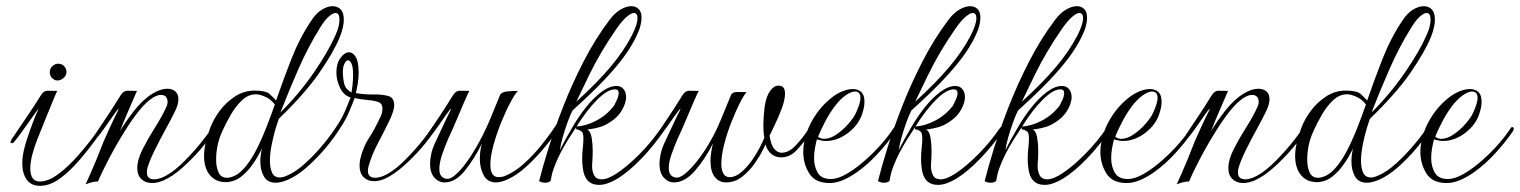

<svg xmlns="http://www.w3.org/2000/svg" viewBox="-20 -584 4916 621"><path d="M161 -324Q141 -331 141 -351Q141 -362 149.5 -370Q158 -378 168 -378Q180 -378 187.5 -370Q195 -362 195 -351Q195 -339 184 -330.5Q173 -322 161 -324ZM109 17Q81 17 66.5 -3Q52 -23 52 -56Q52 -72 55.5 -90Q59 -108 65 -127Q74 -155 86 -187Q98 -219 105 -232Q103 -231 94.5 -219Q86 -207 73.5 -189.5Q61 -172 48 -154Q35 -136 25 -124Q22 -121 18 -121Q14 -121 14 -124Q14 -127 18 -134Q46 -176 69 -209.5Q92 -243 111 -274Q121 -291 135 -290.5Q149 -290 165 -290Q161 -282 149.5 -254Q138 -226 124.5 -192.5Q111 -159 101 -134Q91 -109 84.5 -84Q78 -59 78 -39Q78 3 109 3Q136 3 168 -20.5Q200 -44 232.5 -81Q265 -118 294 -158Q299 -166 304 -166Q307 -166 307 -161Q307 -157 305 -153V-154Q272 -107 238.5 -68Q205 -29 173 -6Q141 17 109 17Z M257 12Q257 12 273 -23.5Q289 -59 315 -126Q337 -176 348 -198.5Q359 -221 362 -227Q365 -233 363 -232Q361 -231 348.5 -213.5Q336 -196 320.5 -173.5Q305 -151 291 -135Q288 -131 284 -131Q280 -131 280 -135Q280 -139 284 -144Q312 -186 331 -214.5Q350 -243 369 -274Q379 -291 393 -290.5Q407 -290 423 -290Q419 -281 410 -260Q401 -239 389.5 -212.5Q378 -186 368 -160Q385 -189 413.5 -225.5Q442 -262 473 -281Q499 -297 521 -297Q537 -297 547 -288.5Q557 -280 557 -263Q557 -247 547 -226Q535 -201 516 -166.5Q497 -132 480.5 -98.5Q464 -65 457 -41Q456 -37 455.5 -33.5Q455 -30 455 -26Q455 -4 479 -4Q488 -4 503 -9Q532 -21 563.5 -50.5Q595 -80 623.5 -114.5Q652 -149 669 -176Q672 -180 675 -180Q678 -180 679.5 -176Q681 -172 678 -167Q661 -139 632 -105Q603 -71 570.5 -42Q538 -13 508 0Q498 4 489 6Q480 8 472 8Q451 8 437.5 -4.5Q424 -17 424 -40Q424 -68 442 -103Q460 -138 482.5 -173.5Q505 -209 518 -238Q522 -246 522 -254Q522 -277 500 -277Q490 -277 476 -269Q453 -255 429.5 -225.5Q406 -196 385 -162Q356 -116 332 -70Q308 -24 297 3Q284 3 270.5 7.5Q257 12 257 12Z M872 7Q845 7 833.5 -13.5Q822 -34 822 -62Q822 -81 827 -104Q824 -97 815 -80.5Q806 -64 792 -45.5Q778 -27 760.5 -13Q743 1 722 4Q719 5 715.5 5Q712 5 709 5Q678 5 659 -17.5Q640 -40 640 -80Q640 -119 661 -173Q671 -199 691 -226Q711 -253 740 -272Q769 -291 804 -291Q840 -291 852.5 -279.5Q865 -268 873 -259Q896 -326 923 -394.5Q950 -463 988 -519Q1003 -542 1021.5 -553Q1040 -564 1056 -564Q1072 -564 1082 -553.5Q1092 -543 1092 -520Q1092 -497 1079 -464Q1060 -417 1013.5 -349.5Q967 -282 882 -200Q878 -190 871 -166.5Q864 -143 858.5 -115Q853 -87 853 -63Q853 -41 860 -25.5Q867 -10 885 -10Q895 -10 908 -16Q937 -28 968 -56.5Q999 -85 1026.5 -118Q1054 -151 1071 -178Q1077 -188 1082 -188Q1085 -188 1085 -183Q1085 -179 1079 -168Q1062 -140 1034 -106.5Q1006 -73 974 -44.5Q942 -16 912 -3Q889 7 872 7ZM887 -220Q949 -282 995.5 -350Q1042 -418 1064 -468Q1072 -485 1075 -498Q1078 -511 1078 -521Q1078 -542 1065 -542Q1057 -542 1044 -531Q1031 -520 1015 -494Q976 -431 945.5 -361.5Q915 -292 887 -220ZM714 -9Q720 -9 723 -10Q747 -15 768 -38Q789 -61 807 -95.5Q825 -130 840.5 -169.5Q856 -209 869 -246Q864 -253 854.5 -261Q845 -269 828 -275Q823 -277 818 -278Q813 -279 808 -279Q783 -279 762.5 -259.5Q742 -240 726.5 -213Q711 -186 701 -164Q679 -118 679 -68Q679 -43 687 -26Q695 -9 714 -9Z M1190 2Q1169 2 1156 -11Q1143 -24 1143 -48Q1143 -53 1143.5 -58.5Q1144 -64 1145 -69Q1155 -110 1173 -137Q1191 -164 1209 -203Q1214 -212 1215.5 -219.5Q1217 -227 1217 -233Q1217 -249 1203.5 -254Q1190 -259 1169.5 -260.5Q1149 -262 1127 -267Q1123 -255 1110.5 -225.5Q1098 -196 1083 -174Q1068 -150 1051 -130Q1034 -110 1026 -101Q1017 -92 1014 -92Q1011 -92 1011 -96Q1011 -100 1021 -112Q1027 -118 1043 -139Q1059 -160 1073 -182Q1088 -205 1099 -232Q1110 -259 1114 -269Q1092 -275 1080 -299.5Q1068 -324 1068 -350Q1068 -379 1081.5 -397Q1095 -415 1109 -415Q1121 -415 1130.5 -400Q1140 -385 1140 -349Q1140 -331 1137 -313Q1134 -295 1131 -283Q1158 -278 1187 -278.5Q1216 -279 1235.5 -273.5Q1255 -268 1255 -244Q1255 -225 1238 -191Q1220 -154 1201 -118Q1182 -82 1172 -46Q1171 -42 1170.5 -38.5Q1170 -35 1170 -31Q1170 -9 1194 -9Q1203 -9 1218 -14Q1247 -26 1277.5 -54.5Q1308 -83 1335.5 -116Q1363 -149 1380 -176Q1387 -186 1392 -186Q1395 -186 1395 -182Q1395 -178 1389 -167Q1372 -139 1344 -106.5Q1316 -74 1284 -46Q1252 -18 1223 -5Q1206 2 1190 2ZM1117 -285Q1118 -290 1120 -307Q1122 -324 1122 -343Q1122 -367 1117 -378Q1112 -389 1106 -389Q1099 -389 1093.5 -377Q1088 -365 1089 -344Q1091 -308 1101 -297.5Q1111 -287 1117 -285Z M1418 6Q1399 6 1385 -9.5Q1371 -25 1371 -55Q1371 -69 1375 -87Q1379 -105 1389 -126Q1412 -176 1423 -198.5Q1434 -221 1437 -227Q1440 -233 1438 -232Q1436 -231 1423.5 -213.5Q1411 -196 1395.5 -173.5Q1380 -151 1366 -135Q1363 -131 1359 -131Q1355 -131 1355 -135Q1355 -139 1359 -144Q1387 -186 1406 -214.5Q1425 -243 1444 -274Q1454 -291 1468 -290.5Q1482 -290 1498 -290Q1494 -283 1482 -255.5Q1470 -228 1456 -194.5Q1442 -161 1430 -136Q1417 -106 1409 -81Q1401 -56 1401 -38Q1401 -10 1422 -6Q1435 -3 1452.5 -18Q1470 -33 1488.5 -58.5Q1507 -84 1524.5 -115Q1542 -146 1555 -175Q1567 -202 1578 -229.5Q1589 -257 1597 -276Q1602 -287 1622 -288.5Q1642 -290 1655 -290Q1646 -281 1631 -253Q1616 -225 1601 -188Q1586 -151 1576 -114.5Q1566 -78 1566 -51Q1566 -11 1593 -11Q1598 -11 1603.5 -12Q1609 -13 1616 -16Q1645 -28 1675 -55Q1705 -82 1731.5 -115Q1758 -148 1776 -176Q1782 -186 1787 -186Q1790 -186 1790 -181Q1790 -174 1785 -166Q1767 -138 1739.5 -105Q1712 -72 1681 -44Q1650 -16 1620 -3Q1599 6 1584 6Q1557 6 1544.5 -17Q1532 -40 1532 -70Q1532 -98 1539 -120Q1514 -70 1483.5 -32Q1453 6 1418 6Z M1918 14Q1871 14 1865 -41Q1864 -48 1863.5 -55Q1863 -62 1863 -69Q1863 -87 1865 -105Q1867 -123 1867 -136Q1867 -153 1862 -158Q1855 -163 1852.5 -164Q1850 -165 1845 -165Q1844 -165 1843.5 -168Q1843 -171 1844 -173L1836 -161Q1800 -107 1784 -71Q1768 -35 1764.5 -17Q1761 1 1761 1Q1755 7 1743 7Q1735 7 1729 4.5Q1723 2 1724 1Q1734 -40 1753.5 -103Q1773 -166 1801.5 -239Q1830 -312 1867.5 -385Q1905 -458 1951 -519Q1968 -542 1987 -553Q2006 -564 2022 -564Q2036 -564 2045.5 -555Q2055 -546 2055 -526Q2055 -515 2051 -499.5Q2047 -484 2037 -464Q2022 -433 1997 -399Q1972 -365 1932.5 -323.5Q1893 -282 1832 -227Q1825 -214 1816 -189.5Q1807 -165 1800 -140Q1793 -115 1791 -98Q1799 -115 1809.5 -134Q1820 -153 1830 -170Q1850 -205 1874.5 -236Q1899 -267 1925 -286.5Q1951 -306 1974 -306Q1988 -306 1996.5 -296Q2005 -286 2005 -270Q2005 -249 1989 -223.5Q1973 -198 1936 -179Q1923 -173 1906.5 -169.5Q1890 -166 1879 -165Q1890 -160 1893.5 -139.5Q1897 -119 1897 -97Q1897 -79 1896 -65Q1895 -51 1895 -48Q1895 -29 1902 -16.5Q1909 -4 1926 -4Q1946 -4 1976 -24Q2009 -46 2047.5 -84.5Q2086 -123 2119 -171Q2122 -174 2124 -174Q2128 -174 2130 -170Q2132 -166 2129 -163Q2095 -113 2054.5 -71Q2014 -29 1977 -6Q1943 14 1918 14ZM1844 -255Q1912 -317 1954.5 -367.5Q1997 -418 2023 -468Q2042 -505 2042 -525Q2042 -542 2030 -542Q2022 -542 2008 -530.5Q1994 -519 1976 -494Q1947 -452 1925.5 -415.5Q1904 -379 1885.5 -341Q1867 -303 1844 -255ZM1845 -175Q1874 -176 1908 -193.5Q1942 -211 1966 -242Q1968 -246 1974.5 -259.5Q1981 -273 1981 -283Q1981 -295 1969 -295Q1945 -295 1911.5 -261.5Q1878 -228 1845 -175Z M2160 6Q2141 6 2127 -9.5Q2113 -25 2113 -55Q2113 -69 2117 -87Q2121 -105 2131 -126Q2154 -176 2165 -198.5Q2176 -221 2179 -227Q2182 -233 2180 -232Q2178 -231 2165.5 -213.5Q2153 -196 2137 -173.5Q2121 -151 2108 -135Q2105 -131 2101 -131Q2097 -131 2097 -135Q2097 -139 2101 -144Q2129 -186 2148 -214.5Q2167 -243 2186 -274Q2196 -291 2210 -290.5Q2224 -290 2240 -290Q2236 -283 2224 -255.5Q2212 -228 2198 -194.5Q2184 -161 2172 -136Q2159 -106 2151 -82Q2143 -58 2143 -41Q2143 -14 2164 -10Q2177 -7 2195 -21.5Q2213 -36 2233 -61Q2253 -86 2271 -116Q2289 -146 2302 -175Q2314 -202 2325 -229.5Q2336 -257 2344 -276Q2349 -287 2365.5 -286.5Q2382 -286 2395 -286Q2386 -277 2372.5 -250Q2359 -223 2345 -187.5Q2331 -152 2322 -116Q2313 -80 2313 -54Q2313 -35 2319.5 -23Q2326 -11 2340 -11Q2360 -11 2381.5 -30.5Q2403 -50 2421.5 -79.5Q2440 -109 2452 -138Q2452 -139 2450.5 -149.5Q2449 -160 2449 -180Q2449 -191 2450 -206Q2451 -221 2453 -238Q2458 -272 2470.5 -289.5Q2483 -307 2497 -307Q2510 -307 2514.5 -300Q2519 -293 2519 -281Q2519 -261 2508.5 -233Q2498 -205 2486 -180.5Q2474 -156 2469 -145Q2474 -114 2484.5 -102Q2495 -90 2508 -90Q2531 -90 2552 -112Q2573 -134 2590 -159Q2592 -161 2594 -161Q2598 -161 2598 -155Q2598 -150 2593 -142Q2578 -121 2556.5 -98Q2535 -75 2506 -75Q2489 -75 2475.5 -85.5Q2462 -96 2456 -117Q2456 -117 2447 -98.5Q2438 -80 2421 -55.5Q2404 -31 2380.5 -12.5Q2357 6 2328 6Q2306 6 2292 -11.5Q2278 -29 2278 -64Q2278 -76 2280 -90Q2282 -104 2286 -120Q2261 -70 2228 -32Q2195 6 2160 6Z M2663 8Q2617 8 2597.5 -23Q2578 -54 2578 -93Q2578 -108 2581 -123.5Q2584 -139 2588 -152Q2599 -184 2617.5 -211.5Q2636 -239 2658 -258Q2677 -276 2698.5 -286Q2720 -296 2738 -296Q2755 -296 2765.5 -286.5Q2776 -277 2776 -255Q2776 -238 2769 -217Q2758 -181 2723.5 -154.5Q2689 -128 2651 -128Q2644 -128 2637 -129.5Q2630 -131 2622 -133Q2618 -118 2615.5 -102.5Q2613 -87 2613 -73Q2613 -45 2625 -25Q2637 -5 2667 -5Q2690 -5 2719 -22Q2748 -39 2777.5 -65Q2807 -91 2831 -118.5Q2855 -146 2869 -168Q2872 -173 2875 -173Q2880 -173 2880 -167Q2880 -164 2877 -159Q2852 -123 2820 -88Q2788 -53 2753 -28Q2729 -11 2706.5 -1.5Q2684 8 2663 8ZM2646 -135Q2665 -135 2686 -149.5Q2707 -164 2724 -183.5Q2741 -203 2748 -218Q2763 -250 2763 -267Q2763 -288 2745 -288Q2733 -288 2715 -275.5Q2697 -263 2679 -239Q2662 -216 2648 -189Q2634 -162 2626 -142Q2634 -135 2646 -135Z M3014 14Q2967 14 2961 -41Q2960 -48 2959.5 -55Q2959 -62 2959 -69Q2959 -87 2961 -105Q2963 -123 2963 -136Q2963 -153 2958 -158Q2951 -163 2948.5 -164Q2946 -165 2941 -165Q2940 -165 2939.5 -168Q2939 -171 2940 -173L2932 -161Q2896 -107 2880 -71Q2864 -35 2860.5 -17Q2857 1 2857 1Q2851 7 2839 7Q2831 7 2825 4.5Q2819 2 2820 1Q2830 -40 2849.5 -103Q2869 -166 2897.5 -239Q2926 -312 2963.5 -385Q3001 -458 3047 -519Q3064 -542 3083 -553Q3102 -564 3118 -564Q3132 -564 3141.5 -555Q3151 -546 3151 -526Q3151 -515 3147 -499.5Q3143 -484 3133 -464Q3118 -433 3093 -399Q3068 -365 3028.5 -323.5Q2989 -282 2928 -227Q2921 -214 2912 -189.5Q2903 -165 2896 -140Q2889 -115 2887 -98Q2895 -115 2905.5 -134Q2916 -153 2926 -170Q2946 -205 2970.5 -236Q2995 -267 3021 -286.5Q3047 -306 3070 -306Q3084 -306 3092.5 -296Q3101 -286 3101 -270Q3101 -249 3085 -223.5Q3069 -198 3032 -179Q3019 -173 3002.5 -169.5Q2986 -166 2975 -165Q2986 -160 2989.5 -139.5Q2993 -119 2993 -97Q2993 -79 2992 -65Q2991 -51 2991 -48Q2991 -29 2998 -16.5Q3005 -4 3022 -4Q3042 -4 3072 -24Q3105 -46 3143.5 -84.5Q3182 -123 3215 -171Q3218 -174 3220 -174Q3224 -174 3226 -170Q3228 -166 3225 -163Q3191 -113 3150.5 -71Q3110 -29 3073 -6Q3039 14 3014 14ZM2940 -255Q3008 -317 3050.5 -367.5Q3093 -418 3119 -468Q3138 -505 3138 -525Q3138 -542 3126 -542Q3118 -542 3104 -530.5Q3090 -519 3072 -494Q3043 -452 3021.5 -415.5Q3000 -379 2981.5 -341Q2963 -303 2940 -255ZM2941 -175Q2970 -176 3004 -193.5Q3038 -211 3062 -242Q3064 -246 3070.5 -259.5Q3077 -273 3077 -283Q3077 -295 3065 -295Q3041 -295 3007.5 -261.5Q2974 -228 2941 -175Z M3359 14Q3312 14 3306 -41Q3305 -48 3304.5 -55Q3304 -62 3304 -69Q3304 -87 3306 -105Q3308 -123 3308 -136Q3308 -153 3303 -158Q3296 -163 3293.5 -164Q3291 -165 3286 -165Q3285 -165 3284.5 -168Q3284 -171 3285 -173L3277 -161Q3241 -107 3225 -71Q3209 -35 3205.5 -17Q3202 1 3202 1Q3196 7 3184 7Q3176 7 3170 4.5Q3164 2 3165 1Q3175 -40 3194.5 -103Q3214 -166 3242.5 -239Q3271 -312 3308.5 -385Q3346 -458 3392 -519Q3409 -542 3428 -553Q3447 -564 3463 -564Q3477 -564 3486.5 -555Q3496 -546 3496 -526Q3496 -515 3492 -499.5Q3488 -484 3478 -464Q3463 -433 3438 -399Q3413 -365 3373.5 -323.5Q3334 -282 3273 -227Q3266 -214 3257 -189.5Q3248 -165 3241 -140Q3234 -115 3232 -98Q3240 -115 3250.5 -134Q3261 -153 3271 -170Q3291 -205 3315.5 -236Q3340 -267 3366 -286.5Q3392 -306 3415 -306Q3429 -306 3437.5 -296Q3446 -286 3446 -270Q3446 -249 3430 -223.5Q3414 -198 3377 -179Q3364 -173 3347.5 -169.5Q3331 -166 3320 -165Q3331 -160 3334.5 -139.5Q3338 -119 3338 -97Q3338 -79 3337 -65Q3336 -51 3336 -48Q3336 -29 3343 -16.5Q3350 -4 3367 -4Q3387 -4 3417 -24Q3450 -46 3488.5 -84.5Q3527 -123 3560 -171Q3563 -174 3565 -174Q3569 -174 3571 -170Q3573 -166 3570 -163Q3536 -113 3495.5 -71Q3455 -29 3418 -6Q3384 14 3359 14ZM3285 -255Q3353 -317 3395.5 -367.5Q3438 -418 3464 -468Q3483 -505 3483 -525Q3483 -542 3471 -542Q3463 -542 3449 -530.5Q3435 -519 3417 -494Q3388 -452 3366.5 -415.5Q3345 -379 3326.5 -341Q3308 -303 3285 -255ZM3286 -175Q3315 -176 3349 -193.5Q3383 -211 3407 -242Q3409 -246 3415.5 -259.5Q3422 -273 3422 -283Q3422 -295 3410 -295Q3386 -295 3352.5 -261.5Q3319 -228 3286 -175Z M3624 8Q3578 8 3558.5 -23Q3539 -54 3539 -93Q3539 -108 3542 -123.5Q3545 -139 3549 -152Q3560 -184 3578.5 -211.5Q3597 -239 3619 -258Q3638 -276 3659.5 -286Q3681 -296 3699 -296Q3716 -296 3726.5 -286.5Q3737 -277 3737 -255Q3737 -238 3730 -217Q3719 -181 3684.5 -154.5Q3650 -128 3612 -128Q3605 -128 3598 -129.5Q3591 -131 3583 -133Q3579 -118 3576.5 -102.5Q3574 -87 3574 -73Q3574 -45 3586 -25Q3598 -5 3628 -5Q3651 -5 3680 -22Q3709 -39 3738.5 -65Q3768 -91 3792 -118.5Q3816 -146 3830 -168Q3833 -173 3836 -173Q3841 -173 3841 -167Q3841 -164 3838 -159Q3813 -123 3781 -88Q3749 -53 3714 -28Q3690 -11 3667.5 -1.5Q3645 8 3624 8ZM3607 -135Q3626 -135 3647 -149.5Q3668 -164 3685 -183.5Q3702 -203 3709 -218Q3724 -250 3724 -267Q3724 -288 3706 -288Q3694 -288 3676 -275.5Q3658 -263 3640 -239Q3623 -216 3609 -189Q3595 -162 3587 -142Q3595 -135 3607 -135Z M3786 12Q3786 12 3802 -23.5Q3818 -59 3844 -126Q3866 -176 3877 -198.5Q3888 -221 3891 -227Q3894 -233 3892 -232Q3890 -231 3877.5 -213.5Q3865 -196 3849.5 -173.5Q3834 -151 3820 -135Q3817 -131 3813 -131Q3809 -131 3809 -135Q3809 -139 3813 -144Q3841 -186 3860 -214.5Q3879 -243 3898 -274Q3908 -291 3922 -290.5Q3936 -290 3952 -290Q3948 -281 3939 -260Q3930 -239 3918.5 -212.5Q3907 -186 3897 -160Q3914 -189 3942.5 -225.5Q3971 -262 4002 -281Q4028 -297 4050 -297Q4066 -297 4076 -288.5Q4086 -280 4086 -263Q4086 -247 4076 -226Q4064 -201 4045 -166.5Q4026 -132 4009.5 -98.5Q3993 -65 3986 -41Q3985 -37 3984.5 -33.5Q3984 -30 3984 -26Q3984 -4 4008 -4Q4017 -4 4032 -9Q4061 -21 4092.5 -50.5Q4124 -80 4152.5 -114.5Q4181 -149 4198 -176Q4201 -180 4204 -180Q4207 -180 4208.5 -176Q4210 -172 4207 -167Q4190 -139 4161 -105Q4132 -71 4099.5 -42Q4067 -13 4037 0Q4027 4 4018 6Q4009 8 4001 8Q3980 8 3966.5 -4.5Q3953 -17 3953 -40Q3953 -68 3971 -103Q3989 -138 4011.5 -173.5Q4034 -209 4047 -238Q4051 -246 4051 -254Q4051 -277 4029 -277Q4019 -277 4005 -269Q3982 -255 3958.5 -225.5Q3935 -196 3914 -162Q3885 -116 3861 -70Q3837 -24 3826 3Q3813 3 3799.5 7.5Q3786 12 3786 12Z M4401 7Q4374 7 4362.5 -13.5Q4351 -34 4351 -62Q4351 -81 4356 -104Q4353 -97 4344 -80.5Q4335 -64 4321 -45.5Q4307 -27 4289.5 -13Q4272 1 4251 4Q4248 5 4244.5 5Q4241 5 4238 5Q4207 5 4188 -17.5Q4169 -40 4169 -80Q4169 -119 4190 -173Q4200 -199 4220 -226Q4240 -253 4269 -272Q4298 -291 4333 -291Q4369 -291 4381.5 -279.5Q4394 -268 4402 -259Q4425 -326 4452 -394.5Q4479 -463 4517 -519Q4532 -542 4550.5 -553Q4569 -564 4585 -564Q4601 -564 4611 -553.5Q4621 -543 4621 -520Q4621 -497 4608 -464Q4589 -417 4542.5 -349.5Q4496 -282 4411 -200Q4407 -190 4400 -166.5Q4393 -143 4387.5 -115Q4382 -87 4382 -63Q4382 -41 4389 -25.5Q4396 -10 4414 -10Q4424 -10 4437 -16Q4466 -28 4497 -56.5Q4528 -85 4555.5 -118Q4583 -151 4600 -178Q4606 -188 4611 -188Q4614 -188 4614 -183Q4614 -179 4608 -168Q4591 -140 4563 -106.5Q4535 -73 4503 -44.5Q4471 -16 4441 -3Q4418 7 4401 7ZM4416 -220Q4478 -282 4524.5 -350Q4571 -418 4593 -468Q4601 -485 4604 -498Q4607 -511 4607 -521Q4607 -542 4594 -542Q4586 -542 4573 -531Q4560 -520 4544 -494Q4505 -431 4474.5 -361.5Q4444 -292 4416 -220ZM4243 -9Q4249 -9 4252 -10Q4276 -15 4297 -38Q4318 -61 4336 -95.5Q4354 -130 4369.5 -169.5Q4385 -209 4398 -246Q4393 -253 4383.5 -261Q4374 -269 4357 -275Q4352 -277 4347 -278Q4342 -279 4337 -279Q4312 -279 4291.5 -259.5Q4271 -240 4255.5 -213Q4240 -186 4230 -164Q4208 -118 4208 -68Q4208 -43 4216 -26Q4224 -9 4243 -9Z M4659 8Q4613 8 4593.5 -23Q4574 -54 4574 -93Q4574 -108 4577 -123.5Q4580 -139 4584 -152Q4595 -184 4613.5 -211.5Q4632 -239 4654 -258Q4673 -276 4694.5 -286Q4716 -296 4734 -296Q4751 -296 4761.5 -286.5Q4772 -277 4772 -255Q4772 -238 4765 -217Q4754 -181 4719.5 -154.5Q4685 -128 4647 -128Q4640 -128 4633 -129.5Q4626 -131 4618 -133Q4614 -118 4611.5 -102.5Q4609 -87 4609 -73Q4609 -45 4621 -25Q4633 -5 4663 -5Q4686 -5 4715 -22Q4744 -39 4773.5 -65Q4803 -91 4827 -118.5Q4851 -146 4865 -168Q4868 -173 4871 -173Q4876 -173 4876 -167Q4876 -164 4873 -159Q4848 -123 4816 -88Q4784 -53 4749 -28Q4725 -11 4702.5 -1.5Q4680 8 4659 8ZM4642 -135Q4661 -135 4682 -149.5Q4703 -164 4720 -183.5Q4737 -203 4744 -218Q4759 -250 4759 -267Q4759 -288 4741 -288Q4729 -288 4711 -275.5Q4693 -263 4675 -239Q4658 -216 4644 -189Q4630 -162 4622 -142Q4630 -135 4642 -135Z"/></svg>

Font: Gwendolyn
Style: Regular
Weight: 400
Designer: Robert E. Leuschke
Foundry: Robert E. Leuschke
Version: Version 1.010; ttfautohint (v1.8.3)